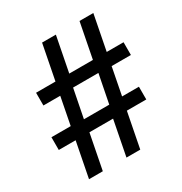

<svg xmlns="http://www.w3.org/2000/svg" viewBox="-159 -795 868 914"><g transform="rotate(-30 275.0 -337.5)"><path d="M68.3 0 105.8 -192.5H13.3V-262.5H119.2L148.3 -412.5H55.8V-482.5H162.5L200 -675H275.8L238.3 -482.5H368.3L405.8 -675H481.7L444.2 -482.5H536.7V-412.5H430.8L401.7 -262.5H494.2V-192.5H387.5L350 0H274.2L311.7 -192.5H181.7L144.2 0ZM190 -259.2H329.2L360 -415.8H220.8Z"/></g></svg>

Font: Funnel Sans
Style: Regular
Weight: 400
Designer: NORD ID, Kristian Moeller
Foundry: Dicotype
Version: Version 1.000